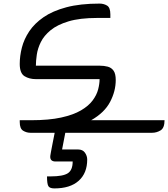

<svg xmlns="http://www.w3.org/2000/svg" viewBox="-20 -740 937 1070"><path d="M180 -374H535Q560 -374 580.5 -368.5Q601 -363 613 -346Q625 -329 625 -294Q625 -232 593.5 -172Q562 -112 488 -70H897Q897 -27 875 -13.5Q853 0 827 0H150Q128 0 109 -11.5Q90 -23 90 -60V-70H153Q253 -70 321 -85Q389 -100 431.5 -125Q474 -150 496.5 -180.5Q519 -211 527 -242Q535 -273 535 -299H180Q143 -299 116.5 -315.5Q90 -332 90 -384Q90 -428 102 -475Q114 -522 143 -565.5Q172 -609 222.5 -644Q273 -679 350 -699.5Q427 -720 535 -720Q558 -720 576.5 -709Q595 -698 595 -660V-640H522Q425 -640 362 -621Q299 -602 262 -571.5Q225 -541 207.5 -505.5Q190 -470 185 -435Q180 -400 180 -374ZM292 -37H351L326 93H415Q441 93 453.5 111Q466 129 466 149Q466 225 418.5 267.5Q371 310 283 310Q258 310 250 298Q242 286 242 243H263Q331 243 358 225.5Q385 208 385 160H290Q260 160 260 134Q260 132 260.5 127Q261 122 264 106.5Q267 91 273.5 57Q280 23 292 -37Z"/></svg>

Font: Warnes
Style: Regular
Weight: 400
Designer: Eduardo Rodriguez Tunni
Foundry: Eduardo Rodriguez Tunni
Version: Version 1.002; ttfautohint (v1.8.4.7-5d5b);gftools[0.9.23]